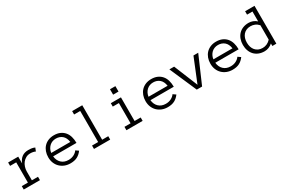

<svg xmlns="http://www.w3.org/2000/svg" viewBox="103 -1713 4161 2799"><g transform="rotate(-30 2183.5 -313.0)"><path d="M430.2 -391.1Q394 -409.2 344.2 -409.2Q303.2 -409.2 271 -391.6Q238.8 -374 216.3 -345.5Q193.8 -316.9 181.9 -280Q169.9 -243.2 169.9 -204.1V-57.1H272.9V0H0V-57.1H103V-397.9H0V-455.1H169.9V-340.8Q215.8 -465.8 344.2 -465.8Q378.9 -465.8 404.5 -461.4Q430.2 -457 452.1 -445.8Z M612.8 -204.1Q620.1 -131.8 665.5 -88.9Q710.9 -45.9 783.7 -45.9Q835 -45.9 875 -66.9Q915 -87.9 935.1 -119.1L981.9 -86.9Q947.8 -39.1 900.4 -13.9Q853 11.2 783.7 11.2Q731 11.2 687 -6.3Q643.1 -23.9 611.1 -55.4Q579.1 -86.9 561.5 -130.4Q543.9 -173.8 543.9 -227.1Q543.9 -278.8 559.8 -322.5Q575.7 -366.2 605.7 -398.2Q635.7 -430.2 678.7 -448Q721.7 -465.8 774.9 -465.8Q833 -465.8 876.5 -446.3Q919.9 -426.8 949 -392.3Q978 -357.9 991.9 -310.1Q1005.9 -262.2 1005.9 -204.1ZM935.1 -261.2Q923.8 -335.9 880.9 -372.6Q837.9 -409.2 774.9 -409.2Q742.7 -409.2 715.3 -398.7Q688 -388.2 667 -368.7Q646 -349.1 631.8 -321.5Q617.7 -293.9 613.8 -261.2Z M1455.6 0H1182.6V-57.1H1285.6V-580.1H1182.6V-637.2H1353V-57.1H1455.6Z M1910.6 -545.9H1819.8V-637.2H1910.6ZM2001.5 0H1728.5V-57.1H1831.5V-397.9H1728.5V-455.1H1898.9V-57.1H2001.5Z M2250.5 -204.1Q2257.8 -131.8 2303.2 -88.9Q2348.6 -45.9 2421.4 -45.9Q2472.7 -45.9 2512.7 -66.9Q2552.7 -87.9 2572.8 -119.1L2619.6 -86.9Q2585.4 -39.1 2538.1 -13.9Q2490.7 11.2 2421.4 11.2Q2368.7 11.2 2324.7 -6.3Q2280.8 -23.9 2248.8 -55.4Q2216.8 -86.9 2199.2 -130.4Q2181.6 -173.8 2181.6 -227.1Q2181.6 -278.8 2197.5 -322.5Q2213.4 -366.2 2243.4 -398.2Q2273.4 -430.2 2316.4 -448Q2359.4 -465.8 2412.6 -465.8Q2470.7 -465.8 2514.2 -446.3Q2557.6 -426.8 2586.7 -392.3Q2615.7 -357.9 2629.6 -310.1Q2643.6 -262.2 2643.6 -204.1ZM2572.8 -261.2Q2561.5 -335.9 2518.6 -372.6Q2475.6 -409.2 2412.6 -409.2Q2380.4 -409.2 2353 -398.7Q2325.7 -388.2 2304.7 -368.7Q2283.7 -349.1 2269.5 -321.5Q2255.4 -293.9 2251.5 -261.2Z M3199.7 -455.1 3002.4 0H2912.6L2714.4 -455.1H2794.4L2957.5 -56.2L3119.6 -455.1Z M3342.3 -204.1Q3349.6 -131.8 3395 -88.9Q3440.4 -45.9 3513.2 -45.9Q3564.5 -45.9 3604.5 -66.9Q3644.5 -87.9 3664.6 -119.1L3711.4 -86.9Q3677.2 -39.1 3629.9 -13.9Q3582.5 11.2 3513.2 11.2Q3460.4 11.2 3416.5 -6.3Q3372.6 -23.9 3340.6 -55.4Q3308.6 -86.9 3291 -130.4Q3273.4 -173.8 3273.4 -227.1Q3273.4 -278.8 3289.3 -322.5Q3305.2 -366.2 3335.2 -398.2Q3365.2 -430.2 3408.2 -448Q3451.2 -465.8 3504.4 -465.8Q3562.5 -465.8 3606 -446.3Q3649.4 -426.8 3678.5 -392.3Q3707.5 -357.9 3721.4 -310.1Q3735.4 -262.2 3735.4 -204.1ZM3664.6 -261.2Q3653.3 -335.9 3610.4 -372.6Q3567.4 -409.2 3504.4 -409.2Q3472.2 -409.2 3444.8 -398.7Q3417.5 -388.2 3396.5 -368.7Q3375.5 -349.1 3361.3 -321.5Q3347.2 -293.9 3343.3 -261.2Z M4252.4 0H4185.1V-42Q4156.2 -16.1 4121.8 -2.4Q4087.4 11.2 4051.3 11.2Q3997.1 11.2 3954.1 -6.3Q3911.1 -23.9 3881.6 -55.4Q3852.1 -86.9 3836.2 -130.9Q3820.3 -174.8 3820.3 -227.1Q3820.3 -278.8 3836.2 -323Q3852.1 -367.2 3881.6 -398.7Q3911.1 -430.2 3954.1 -448Q3997.1 -465.8 4051.3 -465.8Q4087.4 -465.8 4121.8 -452.9Q4156.2 -439.9 4185.1 -414.1V-580.1H4094.2V-637.2H4252.4ZM4185.1 -349.1Q4156.2 -380.9 4122.3 -395Q4088.4 -409.2 4050.3 -409.2Q4010.3 -409.2 3979.7 -395Q3949.2 -380.9 3928.7 -356.4Q3908.2 -332 3897.7 -299.1Q3887.2 -266.1 3887.2 -227.1Q3887.2 -188 3897.7 -155Q3908.2 -122.1 3928.7 -97.7Q3949.2 -73.2 3979.7 -59.1Q4010.3 -44.9 4050.3 -44.9Q4127.4 -44.9 4185.1 -106Z"/></g></svg>

Font: Anonymous Pro
Style: Regular
Weight: 400
Monospace: yes
Designer: Mark Simonson
Version: Version 1.002